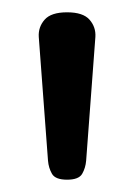

<svg xmlns="http://www.w3.org/2000/svg" viewBox="-20 -940 209 312"><path d="M89 -648Q70 -648 64.5 -657.5Q59 -667 58 -679L43 -880Q42 -896 52.5 -908Q63 -920 89 -920Q115 -920 125.5 -908Q136 -896 135 -880L120 -679Q119 -667 113.5 -657.5Q108 -648 89 -648Z"/></svg>

Font: Playwrite GB J
Style: Regular
Weight: 400
Designer: Veronika Burian, José Scaglione
Foundry: TypeTogether
Version: Version 1.002